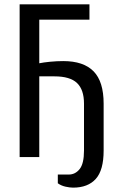

<svg xmlns="http://www.w3.org/2000/svg" viewBox="-20 -720 540 880"><path d="M315 140Q300 140 280 135.5Q260 131 245 120V80H295Q325 80 345 55Q365 30 365 -30V-245Q365 -309 333 -339.5Q301 -370 230 -370H160V-430Q179 -434 209.5 -437Q240 -440 270 -440Q363 -440 409 -393Q455 -346 455 -245V-30Q455 60 419 100Q383 140 315 140ZM70 0V-700H390V-630H160V0Z"/></svg>

Font: Cuprum
Style: Regular
Weight: 400
Designer: Jovanny Lemonad
Foundry: Jovanny Lemonad
Version: Version 3.000